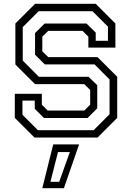

<svg xmlns="http://www.w3.org/2000/svg" viewBox="-20 -720 691 1005"><path d="M160.5 0 57.5 -103V-229H199V-172L229.5 -141.5H421.5L452 -172V-249L421.5 -279.5H163.5L60.5 -382.5V-597L163.5 -700H481L584 -597V-471H442.5V-528L412 -558.5H232.5L201.5 -528V-451.5L232.5 -421H490.5L593.5 -318V-103L490.5 0ZM178.5 -38.5H470L553.5 -122V-304L475 -383H214.5L163.5 -433.5V-547L214 -597H432.5L481 -549.5V-506.5H545V-580.5L464 -661.5H182.5L99 -578V-403L183.5 -318H443.5L489 -274V-153L438.5 -102.5H210L162 -150.5V-193.5H97.5V-119.5ZM201.5 265 258.5 36H394L314.5 265ZM244 231.5H290L345.5 76H283.5Z"/></svg>

Font: Tourney
Style: Regular
Weight: 400
Designer: Tyler Finck
Foundry: Etcetera Type Co
Version: Version 1.015